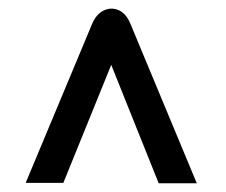

<svg xmlns="http://www.w3.org/2000/svg" viewBox="-20 -546 519 441"><path d="M344.5 -125 235.5 -397 125.5 -126H39L191.5 -491Q201 -513.5 218 -521.8Q235 -530 252.2 -522.8Q269.5 -515.5 279.5 -491.5L432 -125Z"/></svg>

Font: Public Sans Thin SemiBold
Style: Regular
Weight: 600
Version: Version 2.001